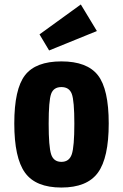

<svg xmlns="http://www.w3.org/2000/svg" viewBox="-20 -830 551 860"><path d="M44 -277Q44 -123 92 -56.5Q140 10 255 10Q370 10 418.5 -56.5Q467 -123 467 -277Q467 -431 418.5 -493Q370 -555 255 -555Q140 -555 92 -493Q44 -431 44 -277ZM198 -276Q198 -379 209 -409.5Q220 -440 255 -440Q290 -440 301.5 -409.5Q313 -379 313 -276Q313 -173 301.5 -139Q290 -105 255 -105Q220 -105 209 -139Q198 -173 198 -276ZM200 -604 414 -691 342 -810 157 -676Z"/></svg>

Font: Secuela Black
Style: Regular
Weight: 900
Designer: Fernando Haro
Foundry: deFharo
Version: Version 1.704